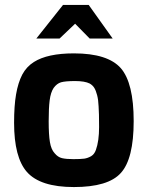

<svg xmlns="http://www.w3.org/2000/svg" viewBox="-20 -752 600 777"><path d="M127 -596 235 -732H339L436 -596H343L284 -656L221 -596ZM37 -255Q37 -324 45 -370Q53 -417 70 -450Q87 -482 117 -501Q172 -536 279 -536Q416 -536 469 -476Q521 -416 521 -262Q521 -109 469 -52Q418 5 279 5Q143 5 89 -56Q37 -115 37 -255ZM181 -346Q177 -315 177 -261Q177 -207 182 -177Q187 -147 201 -132Q214 -116 231 -112Q248 -108 277 -108Q306 -108 321 -110Q335 -112 349 -120Q362 -128 368 -145Q381 -181 381 -238Q381 -296 379 -322Q378 -348 373 -367Q368 -386 361.5 -396.5Q355 -407 343 -414Q323 -424 284 -424Q245 -424 227 -419Q210 -414 197 -396Q185 -378 181 -346Z"/></svg>

Font: Mina
Style: Bold
Weight: 700
Version: Version 1.000